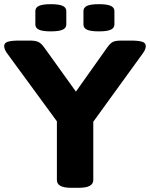

<svg xmlns="http://www.w3.org/2000/svg" viewBox="-23 -896 717 918"><path d="M320 2Q282 2 265.5 -7.5Q249 -17 249 -35V-316L11 -641Q3 -652 0 -660.5Q-3 -669 -3 -676Q-3 -691 14.5 -696.5Q32 -702 69 -702H121Q146 -702 160 -695.5Q174 -689 187 -671L340 -458L491 -671Q504 -689 516.5 -695.5Q529 -702 559 -702H602Q639 -702 656.5 -696.5Q674 -691 674 -676Q674 -669 671 -660.5Q668 -652 660 -641L423 -314V-35Q423 -17 406 -7.5Q389 2 352 2ZM450 -746Q410 -746 393 -754Q376 -762 376 -779V-843Q376 -860 393 -868Q410 -876 450 -876Q489 -876 506.5 -868Q524 -860 524 -843V-779Q524 -762 506.5 -754Q489 -746 450 -746ZM220 -746Q181 -746 163.5 -754Q146 -762 146 -779V-843Q146 -860 163.5 -868Q181 -876 220 -876Q259 -876 276.5 -868Q294 -860 294 -843V-779Q294 -762 276.5 -754Q259 -746 220 -746Z"/></svg>

Font: Asap Expanded ExtraBold
Style: Regular
Weight: 800
Width: 7
Designer: Pablo Cosgaya
Foundry: Omnibus-Type
Version: Version 3.001; ttfautohint (v1.8.4.7-5d5b)